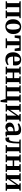

<svg xmlns="http://www.w3.org/2000/svg" viewBox="2992 -3580 768 6792"><g transform="rotate(90 3376.0 -184.0)"><path d="M25.5 0V-42.5L90.5 -55.5V-477L25.5 -491.5V-533H622V-491.5L557.5 -477V-55L622 -42.5V0H353V-42.5L414.5 -55V-482H233.5V-55L293.5 -42.5V0Z M661 -263Q661 -335 683.2 -388.5Q705.5 -442 743.8 -477.5Q782 -513 830.2 -530.8Q878.5 -548.5 931 -548.5Q1013 -548.5 1069.5 -515Q1126 -481.5 1155.2 -420.2Q1184.5 -359 1184.5 -274Q1184.5 -201 1162.2 -147.5Q1140 -94 1102 -58.8Q1064 -23.5 1015.5 -6Q967 11.5 914.5 11.5Q854 11.5 806.8 -7.5Q759.5 -26.5 727.2 -62.2Q695 -98 678 -148.8Q661 -199.5 661 -263ZM924.5 -37.5Q958.5 -37.5 981.2 -61.5Q1004 -85.5 1015.5 -135Q1027 -184.5 1027 -261Q1027 -314.5 1021.8 -358.2Q1016.5 -402 1004.5 -433.8Q992.5 -465.5 972.8 -482.5Q953 -499.5 923.5 -499.5Q889 -499.5 865.8 -475.8Q842.5 -452 830.5 -402.5Q818.5 -353 818.5 -275.5Q818.5 -222 824 -178.2Q829.5 -134.5 842 -103Q854.5 -71.5 874.8 -54.5Q895 -37.5 924.5 -37.5Z M1335 0V-42.5L1437.5 -55V-486.5L1343 -479.5L1314 -319H1232.5L1238 -533H1777L1783 -319H1701.5L1672 -479.5L1580.5 -486.5V-55L1685 -42.5V0Z M2083 11.5Q1995.5 11.5 1939.2 -23Q1883 -57.5 1856.2 -119.2Q1829.5 -181 1829.5 -263Q1829.5 -330 1848.8 -382.8Q1868 -435.5 1902.8 -472.5Q1937.5 -509.5 1985 -529Q2032.5 -548.5 2089 -548.5Q2187 -548.5 2240.5 -498.2Q2294 -448 2296 -354.5Q2296 -322 2294 -298.8Q2292 -275.5 2288.5 -260.5H1980Q1981.5 -213 1991.5 -176.8Q2001.5 -140.5 2020 -115.8Q2038.5 -91 2065.2 -78.2Q2092 -65.5 2128 -65.5Q2164.5 -65.5 2203.5 -78Q2242.5 -90.5 2264.5 -106.5L2284 -64.5Q2268.5 -48 2237.5 -30.5Q2206.5 -13 2166.2 -0.8Q2126 11.5 2083 11.5ZM1979.5 -305.5 2151.5 -310Q2152.5 -322.5 2152.8 -334.8Q2153 -347 2153.5 -359.5Q2153.5 -425.5 2136.8 -462.8Q2120 -500 2077 -500Q2056 -500 2038.5 -489.8Q2021 -479.5 2007.8 -456.8Q1994.5 -434 1987.2 -396.8Q1980 -359.5 1979.5 -305.5Z M2340 0V-42.5L2404.5 -54.5V-476.5L2340 -491V-533H2609V-491L2547 -476.5V-301.5H2743V-476.5L2680 -491V-533H2949.5V-491L2886 -476.5V-54.5L2950.5 -42.5V0H2679.5V-42.5L2743 -54.5V-249.5H2547V-54.5L2609.5 -42.5V0Z M3524 180Q3521 162 3515.8 137Q3510.5 112 3504.2 85.5Q3498 59 3492.2 36.2Q3486.5 13.5 3483.5 0H3003.5V-42.5L3067.5 -54.5V-477.5L3004.5 -491V-533H3271.5V-491L3210.5 -477.5V-51H3390V-477.5L3329 -491V-533H3596V-491L3533 -477.5V-55.5H3611Q3609.5 -38 3607 -14Q3604.5 10 3601.8 37.5Q3599 65 3596.2 91.8Q3593.5 118.5 3591.2 141.5Q3589 164.5 3587 180Z M3661.5 0V-42.5L3724.5 -54.5V-477L3662.5 -491.5V-533H3932.5V-491.5L3866.5 -477V-157.5L3919 -235L4070 -452.5V-477L4012 -491.5V-533H4274V-491.5L4212.5 -476.5V-54.5L4276 -42.5V0H4004.5V-42.5L4070 -54.5V-377L4017 -294L3866.5 -79.5V-53.5L3925 -42.5V0Z M4471 10.5Q4428 10.5 4392.8 -7.5Q4357.5 -25.5 4336.5 -60.2Q4315.5 -95 4315.5 -144.5Q4315.5 -191.5 4341.5 -225.2Q4367.5 -259 4411.2 -280.2Q4455 -301.5 4510 -311.8Q4565 -322 4623.5 -322.5V-362Q4623.5 -395 4614.5 -417.2Q4605.5 -439.5 4584.2 -451Q4563 -462.5 4525 -462.5Q4471 -462.5 4430 -448.2Q4389 -434 4365.5 -423L4342 -469.5Q4356.5 -482.5 4389 -500.5Q4421.5 -518.5 4467.8 -532.5Q4514 -546.5 4570 -546.5Q4637.5 -546.5 4679.5 -526Q4721.5 -505.5 4741 -463.2Q4760.5 -421 4760.5 -355V-48.5L4809 -45.5V-6Q4798 -3.5 4778.2 0.2Q4758.5 4 4735.5 6.8Q4712.5 9.5 4691 9.5Q4658 9.5 4643.5 0.2Q4629 -9 4629 -38.5V-72Q4618.5 -55.5 4596.2 -36Q4574 -16.5 4542.5 -3Q4511 10.5 4471 10.5ZM4538.5 -66.5Q4559.5 -66.5 4583.2 -77.5Q4607 -88.5 4623.5 -106V-275.5Q4568.5 -275 4532.8 -260Q4497 -245 4479.8 -219.5Q4462.5 -194 4462.5 -161Q4462.5 -131.5 4472.2 -110.2Q4482 -89 4499.2 -77.8Q4516.5 -66.5 4538.5 -66.5Z M4895 8Q4879.5 8 4867.8 6Q4856 4 4848 1L4840.5 -126.5Q4850.5 -124 4867.8 -122.2Q4885 -120.5 4900.5 -120.5Q4932.5 -120.5 4953.5 -159.2Q4974.5 -198 4984.8 -277.2Q4995 -356.5 4995.5 -477.5L4916 -491V-533H5394V-491L5331 -477V-54.5L5395.5 -42.5V0H5114V-42.5L5188 -54.5V-481H5055V-432.5Q5055 -331.5 5046.5 -257.2Q5038 -183 5026 -134.2Q5014 -85.5 5002.5 -61Q4986 -27.5 4959.8 -9.8Q4933.5 8 4895 8Z M5448.5 0V-42.5L5513 -54.5V-476.5L5448.5 -491V-533H5717.5V-491L5655.5 -476.5V-301.5H5851.5V-476.5L5788.5 -491V-533H6058V-491L5994.5 -476.5V-54.5L6059 -42.5V0H5788V-42.5L5851.5 -54.5V-249.5H5655.5V-54.5L5718 -42.5V0Z M6112 0V-42.5L6175 -54.5V-477L6113 -491.5V-533H6383V-491.5L6317 -477V-157.5L6369.5 -235L6520.5 -452.5V-477L6462.5 -491.5V-533H6724.5V-491.5L6663 -476.5V-54.5L6726.5 -42.5V0H6455V-42.5L6520.5 -54.5V-377L6467.5 -294L6317 -79.5V-53.5L6375.5 -42.5V0Z"/></g></svg>

Font: Merriweather 72pt
Style: Bold
Weight: 700
Version: Version 2.100